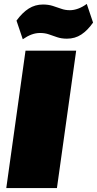

<svg xmlns="http://www.w3.org/2000/svg" viewBox="-20 -958 494 978"><path d="M368 -700 270 0H12L110 -700ZM64 -853Q94 -894 126.5 -914.5Q159 -935 199 -935Q226 -935 248.5 -928Q271 -921 291.5 -913.5Q312 -906 336 -906Q356 -906 378 -914Q400 -922 422 -938L454 -843Q426 -803 394 -782Q362 -761 321 -761Q293 -761 271 -768.5Q249 -776 229 -783Q209 -790 184 -790Q162 -790 140.5 -782Q119 -774 96 -758Z"/></svg>

Font: Pathway Extreme 28pt Black
Style: Italic
Weight: 900
Italic angle: -8°
Designer: Eduardo Rodriguez Tunni
Foundry: Eduardo Rodriguez Tunni
Version: Version 1.001;gftools[0.9.26]